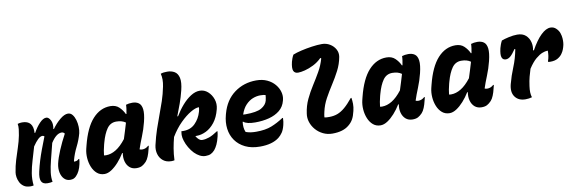

<svg xmlns="http://www.w3.org/2000/svg" viewBox="-55 -1196 4921 1644"><g transform="rotate(-10 2406.0 -374.5)"><path d="M90 -540Q108 -546 129 -546Q226 -546 219 -438H224Q250 -485 281 -517.5Q312 -550 339 -550Q360 -550 376 -520Q392 -490 383 -443H388Q419 -487 458 -519.5Q497 -552 528 -552Q551 -552 566.5 -533Q582 -514 590.5 -485Q599 -456 600 -425Q601 -394 595 -369Q580 -313 553 -259.5Q526 -206 511 -150Q510 -147 509.5 -144Q509 -141 509 -138H519Q525 -138 534 -141Q543 -144 551 -153H557Q557 -136 551 -109Q537 -45 503 -11Q492 0 480.5 5Q469 10 450 10Q420 10 399 -11Q378 -32 370.5 -67.5Q363 -103 372 -145Q383 -193 410 -257Q437 -321 473 -388Q463 -402 447 -402Q400 -402 353 -328Q332 -245 317 -185.5Q302 -126 296.5 -81.5Q291 -37 298 0Q280 5 255 5Q213 5 200.5 -22.5Q188 -50 201 -107Q212 -155 225 -197.5Q238 -240 255.5 -287Q273 -334 297 -395Q290 -402 280 -402Q262 -402 241 -382Q220 -362 195 -325Q177 -262 160.5 -208Q144 -154 135.5 -103Q127 -52 133 3Q120 6 107 6Q71 6 49 -9Q27 -24 15.5 -46.5Q4 -69 0.5 -92.5Q-3 -116 0 -134Q8 -187 23.5 -238Q39 -289 56 -339.5Q73 -390 83 -441Q88 -466 91 -492.5Q94 -519 90 -540Z M897 -552Q944 -552 972.5 -524.5Q1001 -497 1017 -462H1022Q1026 -482 1029 -503Q1032 -524 1032 -540Q1056 -548 1087 -548Q1121 -548 1143 -532Q1165 -516 1170 -477Q1175 -438 1158 -369Q1142 -305 1119 -249Q1096 -193 1080 -144Q1089 -139 1103 -139Q1116 -139 1129 -143.5Q1142 -148 1157 -161H1163Q1162 -154 1159.5 -146Q1157 -138 1155 -129Q1148 -98 1137 -71Q1126 -44 1112 -29Q1094 -10 1075.5 0Q1057 10 1028 10Q992 10 968.5 -10Q945 -30 935.5 -64Q926 -98 933 -138H927Q902 -97 871.5 -63Q841 -29 809.5 -8.5Q778 12 749 12Q711 12 684.5 -10.5Q658 -33 643 -69.5Q628 -106 625 -147.5Q622 -189 631 -227L638 -255Q676 -406 742.5 -479Q809 -552 897 -552ZM771 -146Q776 -145 780.5 -144.5Q785 -144 789 -144Q832 -144 875.5 -170.5Q919 -197 963 -254Q973 -287 984 -320.5Q995 -354 1005 -390Q974 -413 924 -413Q873 -413 843 -370.5Q813 -328 793 -255L788 -237Q781 -211 777 -188Q773 -165 771 -146Z M1673 -549Q1713 -549 1743.5 -522Q1774 -495 1788 -454Q1802 -413 1791 -370L1790 -366Q1773 -299 1739 -256Q1705 -213 1663.5 -193Q1622 -173 1582 -173H1572L1571 -170Q1582 -152 1595 -141Q1601 -136 1608 -133Q1615 -130 1625 -130Q1652 -130 1683.5 -141Q1715 -152 1758 -181H1764Q1762 -157 1757 -137Q1747 -95 1734.5 -69Q1722 -43 1708 -26Q1691 -7 1673 1.5Q1655 10 1628 10Q1602 10 1578 -2.5Q1554 -15 1532 -37Q1510 -60 1492 -90.5Q1474 -121 1465 -151Q1456 -178 1456 -202Q1456 -212 1457.5 -220Q1459 -228 1460 -235Q1465 -234 1469.5 -234Q1474 -234 1478 -234Q1540 -234 1580 -274.5Q1620 -315 1636 -371L1638 -378Q1641 -389 1642 -397Q1643 -405 1643 -411H1640Q1613 -411 1569.5 -385.5Q1526 -360 1478 -312.5Q1430 -265 1389 -197Q1377 -151 1368.5 -102.5Q1360 -54 1358 0Q1346 3 1331 3Q1288 3 1260 -19.5Q1232 -42 1221.5 -78Q1211 -114 1220 -155Q1237 -229 1257.5 -289.5Q1278 -350 1299 -405.5Q1320 -461 1339 -517.5Q1358 -574 1371 -639Q1384 -702 1371 -750Q1385 -755 1398.5 -756.5Q1412 -758 1428 -758Q1464 -758 1491 -742Q1518 -726 1527 -687Q1536 -648 1519 -579Q1505 -522 1486 -469.5Q1467 -417 1447 -366H1454Q1483 -415 1519 -456.5Q1555 -498 1595 -523.5Q1635 -549 1673 -549Z M2165 -552Q2219 -552 2259.5 -533Q2300 -514 2326 -483Q2352 -452 2361.5 -416.5Q2371 -381 2363 -349L2361 -341Q2348 -290 2310 -259Q2272 -228 2217 -213.5Q2162 -199 2096 -199Q2022 -199 1995 -223H1990Q1987 -199 1989 -176Q1991 -153 2000 -133Q2022 -125 2044 -122Q2066 -119 2090 -119Q2170 -119 2223.5 -140Q2277 -161 2330 -196H2336Q2335 -161 2328 -135Q2318 -95 2302.5 -72.5Q2287 -50 2267 -34Q2208 12 2101 12Q2027 12 1973.5 -14Q1920 -40 1888.5 -84.5Q1857 -129 1849.5 -186.5Q1842 -244 1859 -307L1862 -318Q1893 -431 1975 -491.5Q2057 -552 2165 -552ZM2178 -420Q2145 -420 2112 -407Q2079 -394 2050.5 -364Q2022 -334 2005 -283Q2016 -282 2025 -282Q2123 -282 2164.5 -306Q2206 -330 2216 -367Q2223 -398 2223 -415Q2215 -417 2205 -418.5Q2195 -420 2178 -420Z M2518 -714Q2547 -726 2592 -736.5Q2637 -747 2686 -754Q2735 -761 2773 -761Q2811 -761 2842.5 -742Q2874 -723 2890.5 -692.5Q2907 -662 2901 -627Q2890 -566 2861.5 -511Q2833 -456 2799 -403.5Q2765 -351 2736 -298Q2707 -245 2694 -186Q2691 -174 2689 -162Q2687 -150 2686 -139Q2696 -136 2707 -135.5Q2718 -135 2728 -135Q2767 -135 2799.5 -147Q2832 -159 2865 -187Q2898 -215 2937 -263H2943Q2947 -239 2947.5 -210.5Q2948 -182 2940 -150Q2930 -106 2915 -79.5Q2900 -53 2875 -33Q2824 10 2731 10Q2687 10 2650 -8Q2613 -26 2587 -56Q2561 -86 2549 -122.5Q2537 -159 2543 -197Q2552 -263 2578.5 -319Q2605 -375 2638 -426.5Q2671 -478 2701 -530.5Q2731 -583 2747 -641L2740 -646Q2707 -613 2667 -593Q2627 -573 2591 -564Q2555 -555 2532 -555Q2502 -555 2492 -578Q2482 -601 2495 -656Q2499 -670 2504 -684Q2509 -698 2518 -714Z M3297 -552Q3344 -552 3372.5 -524.5Q3401 -497 3417 -462H3422Q3426 -482 3429 -503Q3432 -524 3432 -540Q3456 -548 3487 -548Q3521 -548 3543 -532Q3565 -516 3570 -477Q3575 -438 3558 -369Q3542 -305 3519 -249Q3496 -193 3480 -144Q3489 -139 3503 -139Q3516 -139 3529 -143.5Q3542 -148 3557 -161H3563Q3562 -154 3559.5 -146Q3557 -138 3555 -129Q3548 -98 3537 -71Q3526 -44 3512 -29Q3494 -10 3475.5 0Q3457 10 3428 10Q3392 10 3368.5 -10Q3345 -30 3335.5 -64Q3326 -98 3333 -138H3327Q3302 -97 3271.5 -63Q3241 -29 3209.5 -8.5Q3178 12 3149 12Q3111 12 3084.5 -10.5Q3058 -33 3043 -69.5Q3028 -106 3025 -147.5Q3022 -189 3031 -227L3038 -255Q3076 -406 3142.5 -479Q3209 -552 3297 -552ZM3171 -146Q3176 -145 3180.5 -144.5Q3185 -144 3189 -144Q3232 -144 3275.5 -170.5Q3319 -197 3363 -254Q3373 -287 3384 -320.5Q3395 -354 3405 -390Q3374 -413 3324 -413Q3273 -413 3243 -370.5Q3213 -328 3193 -255L3188 -237Q3181 -211 3177 -188Q3173 -165 3171 -146Z M3897 -552Q3944 -552 3972.5 -524.5Q4001 -497 4017 -462H4022Q4026 -482 4029 -503Q4032 -524 4032 -540Q4056 -548 4087 -548Q4121 -548 4143 -532Q4165 -516 4170 -477Q4175 -438 4158 -369Q4142 -305 4119 -249Q4096 -193 4080 -144Q4089 -139 4103 -139Q4116 -139 4129 -143.5Q4142 -148 4157 -161H4163Q4162 -154 4159.5 -146Q4157 -138 4155 -129Q4148 -98 4137 -71Q4126 -44 4112 -29Q4094 -10 4075.5 0Q4057 10 4028 10Q3992 10 3968.5 -10Q3945 -30 3935.5 -64Q3926 -98 3933 -138H3927Q3902 -97 3871.5 -63Q3841 -29 3809.5 -8.5Q3778 12 3749 12Q3711 12 3684.5 -10.5Q3658 -33 3643 -69.5Q3628 -106 3625 -147.5Q3622 -189 3631 -227L3638 -255Q3676 -406 3742.5 -479Q3809 -552 3897 -552ZM3771 -146Q3776 -145 3780.5 -144.5Q3785 -144 3789 -144Q3832 -144 3875.5 -170.5Q3919 -197 3963 -254Q3973 -287 3984 -320.5Q3995 -354 4005 -390Q3974 -413 3924 -413Q3873 -413 3843 -370.5Q3813 -328 3793 -255L3788 -237Q3781 -211 3777 -188Q3773 -165 3771 -146Z M4297 -523Q4320 -532 4360 -541Q4400 -550 4434 -550Q4481 -550 4508 -525.5Q4535 -501 4544 -465Q4553 -429 4545 -395L4552 -392Q4597 -474 4641.5 -517Q4686 -560 4725 -560Q4754 -560 4774 -540Q4794 -521 4802 -497.5Q4810 -474 4811.5 -452Q4813 -430 4811.5 -414.5Q4810 -399 4809 -396L4804 -376Q4803 -373 4797.5 -357Q4792 -341 4778 -321Q4764 -301 4739 -286.5Q4714 -272 4675 -272Q4670 -272 4665.5 -272.5Q4661 -273 4655 -274V-280Q4663 -303 4666 -324.5Q4669 -346 4669 -369H4662Q4647 -369 4621.5 -359.5Q4596 -350 4563.5 -323Q4531 -296 4496 -242Q4486 -211 4477 -177Q4468 -143 4462 -98Q4453 -37 4466 0Q4440 8 4409 8Q4349 8 4319 -33Q4289 -74 4307 -143Q4325 -212 4353.5 -281Q4382 -350 4397 -430L4391 -433Q4362 -390 4342.5 -374Q4323 -358 4303 -358Q4277 -358 4268.5 -382Q4260 -406 4273 -461Q4277 -475 4282 -489.5Q4287 -504 4297 -523Z"/></g></svg>

Font: Recursive Mn Csl St XBd
Style: Italic
Weight: 800
Italic angle: -15°
Monospace: yes
Version: Version 1.079;hotconv 1.0.112;makeotfexe 2.5.65598; ttfautoh